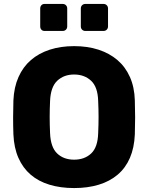

<svg xmlns="http://www.w3.org/2000/svg" viewBox="-20 -944 752 974"><path d="M413 -787Q403 -787 396.5 -793.5Q390 -800 390 -810V-901Q390 -911 396.5 -917.5Q403 -924 413 -924H505Q515 -924 521.5 -917.5Q528 -911 528 -901V-810Q528 -800 521.5 -793.5Q515 -787 505 -787ZM206 -787Q196 -787 190 -793.5Q184 -800 184 -810V-901Q184 -911 190 -917.5Q196 -924 206 -924H298Q308 -924 314.5 -917.5Q321 -911 321 -901V-810Q321 -800 314.5 -793.5Q308 -787 298 -787ZM356 10Q287 10 231 -7Q175 -24 135.5 -58Q96 -92 73.5 -143Q51 -194 48 -262Q45 -348 48 -435Q51 -502 74 -553.5Q97 -605 137 -639.5Q177 -674 232.5 -692Q288 -710 356 -710Q424 -710 479.5 -692Q535 -674 575.5 -639.5Q616 -605 639 -553.5Q662 -502 664 -435Q667 -348 664 -262Q661 -194 639 -143Q617 -92 577 -58Q537 -24 481 -7Q425 10 356 10ZM356 -134Q409 -134 442.5 -165.5Q476 -197 478 -268Q480 -312 480 -350.5Q480 -389 478 -432Q476 -503 442 -534.5Q408 -566 356 -566Q304 -566 270.5 -534.5Q237 -503 234 -432Q232 -389 232 -350.5Q232 -312 234 -268Q237 -197 270 -165.5Q303 -134 356 -134Z"/></svg>

Font: Fz Rubik
Style: Bold
Weight: 700
Designer: Hubert and Fischer
Foundry: Hubert and Fischer
Version: Vit hóa bi FontZin.com